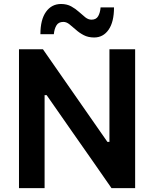

<svg xmlns="http://www.w3.org/2000/svg" viewBox="-20 -966 792 986"><path d="M77.5 0V-713H200.5Q255 -634.5 304.5 -563.5Q354 -492.5 403 -422L531.5 -237.5H542V-713H674V0H552.5Q507 -65 458 -136Q408.5 -206.5 349.5 -291L219.5 -477.5H209V0ZM463.5 -773.5Q433 -773.5 410 -785.5Q387 -797.5 369.5 -813.5Q351.5 -829.5 336.2 -841.5Q321 -853.5 305.5 -853.5Q280.5 -853.5 269.8 -835.5Q259 -817.5 256.5 -790.5H187.5Q187.5 -865 216.2 -905.2Q245 -945.5 293.5 -945.5Q323.5 -945.5 345.8 -933.2Q368 -921 385.5 -905Q403 -889 418.2 -877Q433.5 -865 450 -865Q474 -865 484.2 -883Q494.5 -901 496.5 -928H565.5Q565.5 -853.5 537.8 -813.5Q510 -773.5 463.5 -773.5Z"/></svg>

Font: Heraclito SemiBold
Style: Regular
Weight: 600
Designer: Kostas Bartsokas (font) & Cristiano Sobral (main changes)
Foundry: Kostas Bartsokas (font) & Cristiano Sobral (main changes)
Version: Version 1.00;July 8, 2020;FontCreator 13.0.0.2655 64-bit